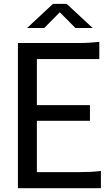

<svg xmlns="http://www.w3.org/2000/svg" viewBox="-20 -998 596 1018"><path d="M75 0V-770H396Q427.5 -770 452.8 -771.5Q478 -773 506.5 -776V-685H175.5V-440.5H457V-357.5H175.5V-85.5H405Q436.5 -85.5 461.2 -86.8Q486 -88 515 -91.5V0ZM123.5 -849.5 261 -977.5H333.5L471.5 -849.5H380L297 -933L214.5 -849.5Z"/></svg>

Font: Junction Medium
Style: Regular
Weight: 500
Designer: Caroline Hadilaksono
Foundry: Caroline Hadilaksono, Tyler Finck, The League of Moveable Type
Version: Version 2.000; ttfautohint (v1.8.3)